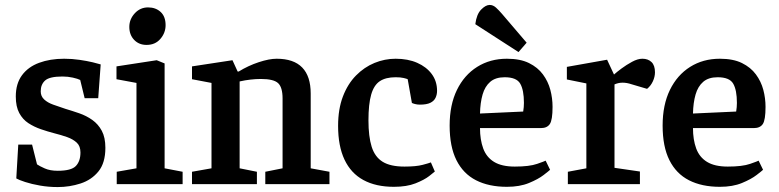

<svg xmlns="http://www.w3.org/2000/svg" viewBox="-20 -746 3156 778"><path d="M214 12Q177 12 142.5 6Q108 0 82 -8.5Q56 -17 46 -23L54 -160H110L130 -80Q140 -73 161.5 -63.5Q183 -54 214 -54Q269 -54 287.5 -73.5Q306 -93 306 -128Q306 -154 291 -168Q276 -182 252 -190.5Q228 -199 200 -206Q173 -213 145.5 -222.5Q118 -232 95 -247Q72 -262 58 -288Q44 -314 44 -355Q44 -407 69 -441Q94 -475 138.5 -491.5Q183 -508 240 -508Q272 -508 302.5 -503.5Q333 -499 356 -493.5Q379 -488 388 -485L378 -348H323L305 -422Q295 -427 275 -431.5Q255 -436 233 -436Q181 -436 163 -420Q145 -404 145 -376Q145 -356 159 -343Q173 -330 195.5 -322Q218 -314 245 -305Q272 -297 301 -287Q330 -277 354 -260Q378 -243 392.5 -216Q407 -189 407 -147Q407 -86 379 -51.5Q351 -17 306.5 -2.5Q262 12 214 12Z M453 0V-50L533 -64V-410L452 -425V-477L615 -502L647 -489V-64L720 -50V0ZM574 -564Q543 -564 523.5 -584.5Q504 -605 504 -637Q504 -668 526 -692Q548 -716 580 -716Q611 -716 631 -697.5Q651 -679 651 -644Q651 -613 630 -588.5Q609 -564 574 -564Z M758 0V-50L837 -64V-410L758 -425V-477L922 -502L943 -456H947Q986 -480 1028.5 -494Q1071 -508 1101 -508Q1170 -508 1204.5 -472.5Q1239 -437 1239 -367V-64L1315 -50V0H1055V-50L1125 -64V-347Q1125 -392 1107 -409Q1089 -426 1037 -426Q1017 -426 995 -423.5Q973 -421 951 -416V-64L1021 -50V0Z M1576 11Q1503 11 1452.5 -16.5Q1402 -44 1376 -99Q1350 -154 1350 -236Q1350 -304 1369.5 -355Q1389 -406 1422.5 -440Q1456 -474 1497.5 -491Q1539 -508 1583 -508Q1633 -508 1670.5 -491.5Q1708 -475 1729.5 -446Q1751 -417 1751 -378Q1751 -363 1745 -350Q1739 -337 1724 -329.5Q1709 -322 1681 -322Q1671 -322 1661.5 -324.5Q1652 -327 1649 -329L1632 -425Q1628 -427 1615.5 -430Q1603 -433 1583 -433Q1543 -433 1519 -417Q1495 -401 1484 -362.5Q1473 -324 1473 -258Q1473 -193 1486 -151.5Q1499 -110 1530.5 -90.5Q1562 -71 1619 -71Q1666 -71 1692.5 -78Q1719 -85 1726 -88L1742 -51Q1739 -48 1719 -32.5Q1699 -17 1663.5 -3Q1628 11 1576 11Z M2034 11Q1961 11 1909 -15.5Q1857 -42 1829.5 -97Q1802 -152 1802 -237Q1802 -321 1831.5 -381.5Q1861 -442 1913.5 -475Q1966 -508 2034 -508Q2088 -508 2123.5 -490.5Q2159 -473 2180 -444.5Q2201 -416 2210 -382Q2219 -348 2219 -313Q2219 -260 2208 -243.5Q2197 -227 2172 -227H1925Q1925 -180 1938 -144.5Q1951 -109 1982 -90Q2013 -71 2066 -71Q2125 -71 2156.5 -82Q2188 -93 2191 -95L2209 -58Q2205 -54 2183 -37Q2161 -20 2123.5 -4.5Q2086 11 2034 11ZM1925 -286 2100 -294Q2103 -312 2103 -329Q2103 -381 2088 -407Q2073 -433 2025 -433Q1988 -433 1966.5 -414.5Q1945 -396 1935.5 -363Q1926 -330 1925 -286ZM2081 -535 1906 -648Q1911 -688 1929.5 -707Q1948 -726 1964 -726Q1978 -726 1990 -715Q2002 -704 2014 -690L2114 -573Z M2281 0V-50L2356 -64V-408L2277 -424V-475L2440 -504L2468 -444Q2479 -454 2498.5 -468.5Q2518 -483 2541 -495.5Q2564 -508 2583 -508Q2606 -508 2620 -494.5Q2634 -481 2634 -453Q2634 -435 2625.5 -416.5Q2617 -398 2602 -386L2541 -404Q2529 -408 2520 -409.5Q2511 -411 2503 -411Q2493 -411 2485 -409Q2477 -407 2470 -404V-66L2573 -51V0Z M2897 11Q2824 11 2772 -15.5Q2720 -42 2692.5 -97Q2665 -152 2665 -237Q2665 -321 2694.5 -381.5Q2724 -442 2776.5 -475Q2829 -508 2897 -508Q2951 -508 2986.5 -490.5Q3022 -473 3043 -444.5Q3064 -416 3073 -382Q3082 -348 3082 -313Q3082 -260 3071 -243.5Q3060 -227 3035 -227H2788Q2788 -180 2801 -144.5Q2814 -109 2845 -90Q2876 -71 2929 -71Q2988 -71 3019.5 -82Q3051 -93 3054 -95L3072 -58Q3068 -54 3046 -37Q3024 -20 2986.5 -4.5Q2949 11 2897 11ZM2788 -286 2963 -294Q2966 -312 2966 -329Q2966 -381 2951 -407Q2936 -433 2888 -433Q2851 -433 2829.5 -414.5Q2808 -396 2798.5 -363Q2789 -330 2788 -286Z"/></svg>

Font: Faustina SemiBold
Style: Regular
Weight: 600
Designer: Alfonso Garcia
Foundry: http://www.omnibus-type.com
Version: Version 1.200